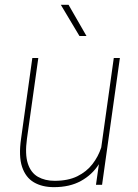

<svg xmlns="http://www.w3.org/2000/svg" viewBox="-20 -770 573 800"><path d="M340.3 -620.1H311L233.4 -750H265.6ZM454.1 -528.3H479.5L405.3 0H379.9L392.1 -85.9Q363.8 -41.5 317.1 -15.9Q270.5 9.8 204.6 9.8Q155.8 9.8 121.3 -10.3Q86.9 -30.3 72 -74.7Q57.1 -119.1 67.9 -192.9L114.7 -528.3H139.6L92.3 -191.9Q83.5 -127.4 95.9 -88.9Q108.4 -50.3 137.9 -33.4Q167.5 -16.6 207.5 -16.6Q263.7 -16.6 302.2 -35.6Q340.8 -54.7 365.2 -86.2Q389.6 -117.7 401.9 -155.8Z"/></svg>

Font: Robert Sans Thin
Style: Italic
Weight: 100
Italic angle: -8°
Designer: Christian Robertson (extended by Adam Twardoch)
Foundry: Google
Version: Version 12.135;April 2, 2019;FontCreator 11.5.0.2425 64-bit;